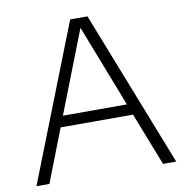

<svg xmlns="http://www.w3.org/2000/svg" viewBox="-82 -818 865 897"><g transform="rotate(-10 350.5 -370.0)"><path d="M19 0 309.5 -740H391.5L682 0H619.5L521.5 -251H178L80.5 0ZM198 -303H501.5L350 -693Z"/></g></svg>

Font: Encode Sans Semi Expanded Light
Style: Regular
Weight: 300
Width: 6
Designer: Multiple Designers
Foundry: Impallari Type
Version: Version 3.000; ttfautohint (v1.8.3) -l 8 -r 50 -G 200 -x 14 